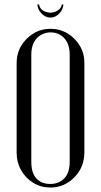

<svg xmlns="http://www.w3.org/2000/svg" viewBox="-20 -834 452 860"><path d="M54.5 -150.9Q54.5 -107 74.6 -71.4Q94.8 -35.8 129.1 -14.9Q163.5 6 205.6 6Q247.8 6 282.4 -15.2Q317.1 -36.4 337.6 -72Q358 -107.6 358 -150.9V-551.9Q358 -594.9 337.4 -629.2Q316.8 -663.6 282.4 -684.3Q248 -705 206.5 -705Q164.4 -705 130 -684.1Q95.6 -663.2 75.1 -628.9Q54.5 -594.5 54.5 -551.9ZM120.2 -589.4Q120.2 -621.8 131.9 -644Q143.6 -666.2 163.6 -677.6Q183.6 -689 206.9 -689Q230.5 -689 249.7 -677.9Q268.9 -666.9 280.6 -644.6Q292.2 -622.4 292.2 -589.4V-110Q292.2 -59.9 267.8 -34.9Q243.4 -10 205 -10Q166 -10 143.1 -34.5Q120.2 -59 120.2 -110ZM257 -814.1Q254.8 -800.5 245.1 -792.1Q235.5 -783.6 224.3 -780.4Q213.1 -777.1 206.5 -777.1Q198.6 -777.1 186.9 -780.4Q175.2 -783.6 166.1 -792.1Q157 -800.5 155.1 -814.1H147.2Q149.1 -791 166.4 -773.1Q183.6 -755.2 206.5 -755.2Q227.5 -755.2 244.8 -772.8Q262 -790.4 264.2 -814.1Z"/></svg>

Font: Emberly Black
Style: Regular
Weight: 900
Designer: Rajesh Rajput
Foundry: Rajesh Rajput
Version: Version 1.000